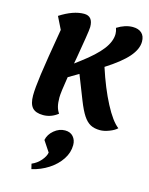

<svg xmlns="http://www.w3.org/2000/svg" viewBox="-159 -824 1035 1331"><g transform="rotate(15 358.5 -158.5)"><path d="M709 -21Q691 -3 654.5 11Q618 25 589 25Q548 25 520 10Q492 -5 468.5 -40.5Q445 -76 419 -142L351 -315L278 -272Q259 -156 259 -122Q259 -83 265.5 -57.5Q272 -32 286 -12Q238 26 181 26Q127 26 103 -1Q79 -28 79 -88Q79 -139 93 -241Q107 -343 147 -576L103 -665Q198 -726 275 -726Q339 -726 339 -648Q339 -631 328 -563Q317 -495 304 -419L296 -375L336 -405Q432 -477 476.5 -535Q521 -593 521 -647Q521 -667 513 -689Q570 -725 625 -725Q666 -725 689 -704Q712 -683 712 -643Q712 -589 662.5 -532Q613 -475 506 -407Q552 -265 606.5 -161Q661 -57 709 -21ZM357 89Q395 89 416 113Q437 137 437 173Q437 227 405 275.5Q373 324 319 359Q265 394 200 409L191 372Q229 356 255.5 325Q282 294 286 267L235 190Q243 149 279 119Q315 89 357 89Z"/></g></svg>

Font: Lemonada SemiBold
Style: Regular
Weight: 600
Designer: Mohamed Gaber (Arabic) Eduardo Tunni (Latin)
Foundry: Kief Type Foundry
Version: Version 3.006